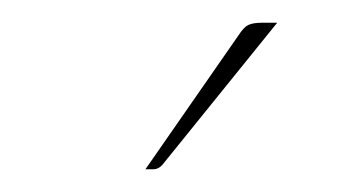

<svg xmlns="http://www.w3.org/2000/svg" viewBox="-20 -728 320 169"><path d="M224 -708 123 -583Q119.5 -579 115 -579H108L190 -697Q194.5 -704 198.5 -706Q202.5 -708 211 -708Z"/></svg>

Font: Lato Hairline
Style: Regular
Weight: 250
Designer: Lukasz Dziedzic
Foundry: Lukasz Dziedzic
Version: Version 1.104; Western+Polish opensource